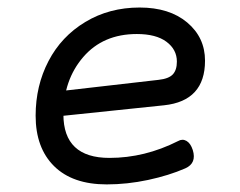

<svg xmlns="http://www.w3.org/2000/svg" viewBox="-20 -482 640 513"><path d="M75.2 -172.9Q75.2 -86.9 124.5 -38.1Q173.8 10.7 265.1 10.7Q319.8 10.7 375.7 -1.2Q431.6 -13.2 475.1 -32.2Q505.9 -45.9 495.1 -81.1Q489.3 -99.1 478.3 -105.5Q467.3 -111.8 455.6 -105Q366.7 -60.1 272.5 -60.1Q149.4 -60.1 149.4 -176.3Q149.4 -268.1 202.4 -329.6Q255.4 -391.1 345.7 -391.1Q397 -391.1 424.8 -370.4Q452.6 -349.6 452.6 -317.4Q452.6 -294.9 441.7 -283.2Q430.7 -271.5 403.3 -268.6L139.2 -238.3L123 -169.9L418.5 -200.7Q527.8 -212.4 527.8 -319.8Q527.8 -381.8 480.2 -421.9Q432.6 -461.9 353 -461.9Q272 -461.9 208 -423.3Q144 -384.8 109.6 -318.8Q75.2 -252.9 75.2 -172.9Z"/></svg>

Font: Courier Prime Code
Style: Italic
Weight: 400
Italic angle: -10°
Designer: Alan Dague-Greene
Foundry: Quote-Unquote Apps
Version: Version 3.18